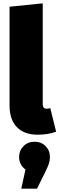

<svg xmlns="http://www.w3.org/2000/svg" viewBox="-20 -784 355 1146"><path d="M37 -154V-744L235 -764V-162Q235 -135 259 -135Q270 -135 280 -139L315 2Q268 20 205 20Q124 20 80.5 -25.5Q37 -71 37 -154ZM278 153Q278 174 272 192Q266 210 251 241L201 342H107L132 228Q94 199 94 153Q94 115 120 88.5Q146 62 186 62Q226 62 252 88Q278 114 278 153Z"/></svg>

Font: Fira Sans Black
Style: Regular
Weight: 900
Designer: Carrois Corporate & Edenspiekermann AG
Foundry: Carrois Corporate GbR & Edenspiekermann AG
Version: Version 4.203